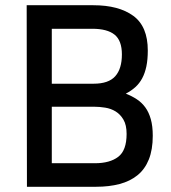

<svg xmlns="http://www.w3.org/2000/svg" viewBox="-20 -714 654 734"><path d="M337 -694Q434 -694 489.5 -653.5Q545 -613 545 -521Q545 -486 539.5 -460Q534 -434 523.5 -414.5Q513 -395 497.5 -381Q482 -367 461 -356Q484 -347 503 -334.5Q522 -322 535.5 -303.5Q549 -285 556.5 -258.5Q564 -232 564 -195Q564 -142 549 -104.5Q534 -67 505.5 -44Q477 -21 437 -10.5Q397 0 348 0H83L82 -694ZM178 -306V-90H343Q400 -90 432 -114.5Q464 -139 464 -202Q464 -236 452 -256.5Q440 -277 422 -288Q404 -299 382 -302.5Q360 -306 340 -306ZM178 -604V-394H338Q395 -394 420.5 -422.5Q446 -451 446 -506Q446 -559 418 -581.5Q390 -604 333 -604Z"/></svg>

Font: Panefresco 600wt
Style: Regular
Weight: 600
Designer: Campivisivi
Foundry: Campivisivi & Chank Co
Version: Version 1.001